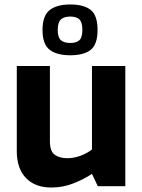

<svg xmlns="http://www.w3.org/2000/svg" viewBox="-20 -832 635 858"><path d="M209 6Q137 6 96 -36.5Q55 -79 55 -157V-537H203V-201Q203 -156 224.5 -140.5Q246 -125 281 -125Q309 -125 338.5 -135.5Q368 -146 391 -164V-537H540V0H417L391 -55Q355 -31 308 -12.5Q261 6 209 6ZM294 -585Q234 -585 202 -609.5Q170 -634 170 -698Q170 -762 202 -787Q234 -812 294 -812Q355 -812 385.5 -787.5Q416 -763 416 -698Q416 -634 385.5 -609.5Q355 -585 294 -585ZM294 -640Q322 -640 335 -652.5Q348 -665 348 -698Q348 -732 335 -745Q322 -758 294 -758Q266 -758 252 -745Q238 -732 238 -698Q238 -665 252 -652.5Q266 -640 294 -640Z"/></svg>

Font: Exo Thin
Style: Bold
Weight: 700
Version: Version 2.000